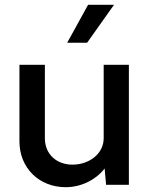

<svg xmlns="http://www.w3.org/2000/svg" viewBox="-20 -770 637 800"><path d="M343 -592 455 -750H347L260 -592ZM517 -500H412V-194C412 -128 350 -84 282 -84C215 -84 167 -128 167 -194V-500H61V-181C61 -70 143 10 254 10C317 10 379 -20 416 -68L422 0H517Z"/></svg>

Font: Oakes Medium
Style: Regular
Weight: 500
Designer: Samuel Oakes
Foundry: Samuel Oakes
Version: Version 1.003;PS 001.003;hotconv 1.0.88;makeotf.lib2.5.64775